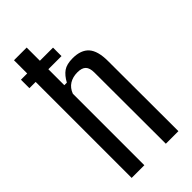

<svg xmlns="http://www.w3.org/2000/svg" viewBox="-249 -861 923 923"><g transform="rotate(-45 212.5 -400.0)"><path d="M54.9 0V-800H141.2V-544.1H158.4Q175.8 -576.2 198 -591.9Q220.3 -607.6 261.2 -607.6Q317.5 -607.6 344.7 -577Q371.8 -546.3 371.9 -478L372.8 0H287.3L286.5 -484.6Q286.5 -515.8 273.1 -529.6Q259.7 -543.5 229.5 -543.5Q197.6 -543.5 174.8 -529.2Q152 -514.9 141.2 -486.2V0ZM12.4 -710.2H230.5V-652.6H12.4Z"/></g></svg>

Font: Big Shoulders Text SC Thin
Style: Regular
Weight: 100
Designer: Patric King
Foundry: XO Type Co
Version: Version 2.002